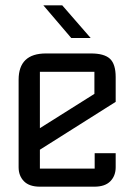

<svg xmlns="http://www.w3.org/2000/svg" viewBox="-20 -702 505 722"><path d="M130 -139V-68H336V-126H415V-73Q415 -41 395 -20.5Q375 0 335 0H130Q90 0 70 -20.5Q50 -41 50 -73V-402Q50 -501 153 -501H322Q372 -501 393.5 -481Q415 -461 415 -412V-319ZM130 -432V-220L335 -349V-432ZM214 -682 321 -559H248L143 -682Z"/></svg>

Font: Kelly Slab
Style: Regular
Weight: 400
Designer: Denis Masharov
Foundry: Denis Masharov
Version: Version 1.001